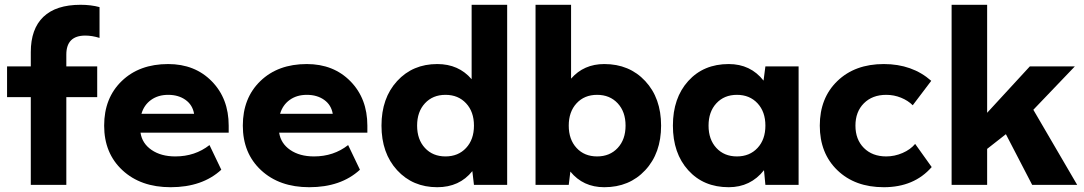

<svg xmlns="http://www.w3.org/2000/svg" viewBox="-20 -780 4574 810"><path d="M109.9 -560.1Q109.9 -658.2 163.1 -709Q216.3 -759.8 319.8 -759.8Q363.8 -759.8 399.9 -750V-620.1Q368.2 -629.9 339.8 -629.9Q259.8 -629.9 259.8 -549.8V-500H390.1V-370.1H259.8V0H109.9V-370.1H9.8V-500H109.9Z M689.5 -509.8Q802.2 -509.8 873.5 -437Q944.8 -364.3 944.8 -250V-220.2H572.8Q579.6 -174.8 619.4 -147.5Q659.2 -120.1 719.7 -120.1Q802.7 -120.1 863.8 -168L913.6 -64Q833.5 9.8 699.7 9.8Q573.7 9.8 496.6 -61.8Q419.4 -133.3 419.4 -250Q419.4 -366.7 493.7 -438.2Q567.9 -509.8 689.5 -509.8ZM576.7 -299.8H798.8Q792.5 -337.4 762.7 -358.6Q732.9 -379.9 689.5 -379.9Q647 -379.9 617.2 -358.4Q587.4 -336.9 576.7 -299.8Z M1274.4 -509.8Q1387.2 -509.8 1458.5 -437Q1529.8 -364.3 1529.8 -250V-220.2H1157.7Q1164.6 -174.8 1204.3 -147.5Q1244.1 -120.1 1304.7 -120.1Q1387.7 -120.1 1448.7 -168L1498.5 -64Q1418.5 9.8 1284.7 9.8Q1158.7 9.8 1081.5 -61.8Q1004.4 -133.3 1004.4 -250Q1004.4 -366.7 1078.6 -438.2Q1152.8 -509.8 1274.4 -509.8ZM1161.6 -299.8H1383.8Q1377.4 -337.4 1347.7 -358.6Q1317.9 -379.9 1274.4 -379.9Q1231.9 -379.9 1202.1 -358.4Q1172.4 -336.9 1161.6 -299.8Z M1979.5 0 1972.7 -58.1Q1918.5 9.8 1824.7 9.8Q1721.2 9.8 1655.3 -62Q1589.4 -133.8 1589.4 -250Q1589.4 -366.2 1655.3 -438Q1721.2 -509.8 1824.7 -509.8Q1915 -509.8 1969.7 -445.8V-759.8H2119.6V0ZM1772.7 -155.8Q1805.7 -120.1 1859.4 -120.1Q1913.1 -120.1 1946.3 -155.8Q1979.5 -191.4 1979.5 -250Q1979.5 -308.6 1946.3 -344.2Q1913.1 -379.9 1859.4 -379.9Q1805.7 -379.9 1772.7 -344.2Q1739.7 -308.6 1739.7 -250Q1739.7 -191.4 1772.7 -155.8Z M2389.2 -759.8V-448.2Q2442.9 -509.8 2529.3 -509.8Q2635.3 -509.8 2702.1 -438Q2769 -366.2 2769 -250Q2769 -133.8 2702.1 -62Q2635.3 9.8 2529.3 9.8Q2439.9 9.8 2386.2 -56.2L2379.4 0H2239.3V-759.8ZM2412.4 -155.8Q2445.3 -120.1 2499 -120.1Q2552.7 -120.1 2585.9 -155.8Q2619.1 -191.4 2619.1 -250Q2619.1 -308.6 2585.9 -344.2Q2552.7 -379.9 2499 -379.9Q2445.3 -379.9 2412.4 -344.2Q2379.4 -308.6 2379.4 -250Q2379.4 -191.4 2412.4 -155.8Z M3209 0 3203.1 -62Q3146.5 9.8 3054.2 9.8Q2948.2 9.8 2883.5 -61.8Q2818.8 -133.3 2818.8 -250Q2818.8 -366.7 2883.5 -438.2Q2948.2 -509.8 3054.2 -509.8Q3146.5 -509.8 3201.2 -439.9L3209 -500H3349.1V0ZM3002.2 -155.8Q3035.2 -120.1 3088.9 -120.1Q3142.6 -120.1 3175.8 -155.8Q3209 -191.4 3209 -250Q3209 -308.6 3175.8 -344.2Q3142.6 -379.9 3088.9 -379.9Q3035.2 -379.9 3002.2 -344.2Q2969.2 -308.6 2969.2 -250Q2969.2 -191.4 3002.2 -155.8Z M3910.6 -75.2Q3836.4 9.8 3708.5 9.8Q3586.9 9.8 3512.7 -61.8Q3438.5 -133.3 3438.5 -250Q3438.5 -366.7 3512.7 -438.2Q3586.9 -509.8 3708.5 -509.8Q3828.6 -509.8 3908.7 -439L3830.6 -335.9Q3810.5 -356 3781 -367.9Q3751.5 -379.9 3718.8 -379.9Q3660.2 -379.9 3624.5 -344.2Q3588.9 -308.6 3588.9 -250Q3588.9 -191.4 3624.5 -155.8Q3660.2 -120.1 3718.8 -120.1Q3753.9 -120.1 3787.4 -134.5Q3820.8 -148.9 3840.8 -172.9Z M4514.6 -500 4339.4 -316.9 4524.4 0H4334.5L4223.6 -213.9L4144.5 -151.9V0H3994.6V-759.8H4144.5V-304.2L4324.7 -500Z"/></svg>

Font: Gully
Style: Bold
Weight: 700
Designer: jaikishan Patel
Foundry: MagicType
Version: Version 1.000;Glyphs 3.2 (3242)